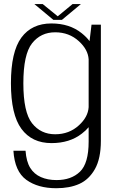

<svg xmlns="http://www.w3.org/2000/svg" viewBox="-20 -716 596 966"><path d="M263 231Q331 231 379.2 209.2Q427.5 187.5 457.5 134.8Q487.5 82 487.5 -8V-592H440.5L430.5 -509Q416 -529 391 -549Q330 -598 238.5 -598Q140 -598 87.5 -526.8Q35 -455.5 35 -297Q35 -139.5 87.8 -67.8Q140.5 4 239 4Q330.5 4 391.5 -43.5Q412.5 -59.5 426 -76V-3.5Q426 106 382.2 148Q338.5 190 264.5 190Q220 190 185.8 175Q151.5 160 132 128.5Q112.5 97 108.5 42.5H47.5Q54 146.5 112.5 188.8Q171 231 263 231ZM426 -417.5V-177Q423 -127.5 377 -85.5Q328 -40.5 257.5 -40.5Q185 -40.5 141.2 -96Q97.5 -151.5 97.5 -297Q97.5 -442.5 141.2 -498Q185 -553.5 257.5 -553.5Q328 -553.5 377 -508.5Q423 -466.5 426 -417.5ZM248.5 -616H291.5L387 -695.5H345L270.5 -634L195 -695.5H153Z"/></svg>

Font: Anybody Light
Style: Regular
Weight: 300
Designer: Tyler Finck
Foundry: Etcetera Type Company
Version: Version 1.111; ttfautohint (v1.8.4)